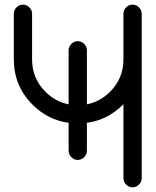

<svg xmlns="http://www.w3.org/2000/svg" viewBox="-20 -801 665 821"><path d="M351.6 -355Q407.7 -365.7 450.7 -408.7Q507.8 -465.8 507.8 -546.9V-742.2Q507.8 -757.8 519.5 -769.5Q531.2 -781.2 546.9 -781.2Q562.5 -781.2 574.2 -769.5Q585.9 -757.8 585.9 -742.2V-39.1Q585.9 -23.4 574.2 -11.7Q562.5 0 546.9 0Q531.2 0 519.5 -11.7Q507.8 -23.4 507.8 -39.1V-355.5Q506.8 -354.5 505.9 -353.5Q439.9 -287.6 351.6 -275.9V-156.2Q351.6 -140.6 339.8 -128.9Q328.1 -117.2 312.5 -117.2Q296.9 -117.2 285.2 -128.9Q273.4 -140.6 273.4 -156.2V-275.9Q185.1 -287.6 119.1 -353.5Q39.1 -433.6 39.1 -546.9V-742.2Q39.1 -757.8 50.8 -769.5Q62.5 -781.2 78.1 -781.2Q93.8 -781.2 105.5 -769.5Q117.2 -757.8 117.2 -742.2V-546.9Q117.2 -465.8 174.3 -408.7Q217.3 -365.7 273.4 -355V-585.9Q273.4 -601.6 285.2 -613.3Q296.9 -625 312.5 -625Q328.1 -625 339.8 -613.3Q351.6 -601.6 351.6 -585.9Z"/></svg>

Font: Comfortaa
Style: Regular
Weight: 400
Designer: Johan Aakerlund
Foundry: Johan Aakerlund
Version: Version 2.001; ttfautohint (v1.4.1)